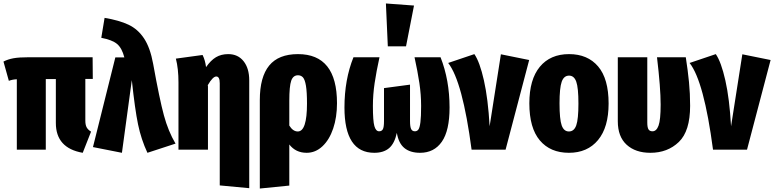

<svg xmlns="http://www.w3.org/2000/svg" viewBox="-30 -863 4463 1107"><path d="M495 -104 447 18Q292 -9 292 -154V-407H234V0H67V-406Q42 -405 21 -397L-10 -508Q15 -521 47 -527Q79 -533 139 -533H504L505 -408H462V-168Q462 -143 469.5 -129Q477 -115 495 -104Z M853 -495Q890 -290 915 -198Q940 -106 982 -35L820 18Q784 -59 766 -145.5Q748 -232 730 -401L673 18L506 -15L635 -532H687Q673 -586 645 -609.5Q617 -633 554 -645L573 -760Q657 -746 711 -720.5Q765 -695 800.5 -641.5Q836 -588 853 -495Z M1407 -400V222L1237 206V-383Q1237 -422 1217 -422Q1197 -422 1168 -372L1169 -365V0H999V-388Q999 -467 984 -525L1138 -546Q1153 -516 1158 -476Q1185 -515 1215 -533Q1245 -551 1286 -551Q1342 -551 1374.5 -510Q1407 -469 1407 -400Z M1913 -268Q1913 -187 1891 -122Q1869 -57 1829 -19.5Q1789 18 1738 18Q1675 18 1638 -30V207L1468 224V-286Q1468 -419 1522 -485Q1576 -551 1688 -551Q1913 -551 1913 -268ZM1740 -266Q1740 -333 1734 -368.5Q1728 -404 1717 -416.5Q1706 -429 1688 -429Q1660 -429 1649 -397.5Q1638 -366 1638 -282V-139Q1659 -105 1687 -105Q1740 -105 1740 -266Z M2562 -243Q2562 -110 2517.5 -46Q2473 18 2392 18Q2335 18 2301.5 -9.5Q2268 -37 2258 -97Q2245 -36 2213.5 -9Q2182 18 2128 18Q1956 18 1956 -243Q1956 -404 2008 -533H2158Q2140 -451 2130 -384Q2120 -317 2120 -252Q2120 -166 2128.5 -136Q2137 -106 2156 -106Q2171 -106 2177.5 -118Q2184 -130 2184 -165V-355L2334 -375V-165Q2334 -132 2340.5 -119Q2347 -106 2362 -106Q2375 -106 2382.5 -116.5Q2390 -127 2394 -158.5Q2398 -190 2398 -252Q2398 -317 2388 -384Q2378 -451 2360 -533H2510Q2562 -401 2562 -243ZM2357 -831 2311 -596H2206L2195 -843Z M2793 -135 2858 -550 3021 -517 2885 0H2689Q2637 -394 2554 -500L2705 -551Q2736 -506 2760 -400Q2784 -294 2793 -135Z M3479 -266Q3479 -129 3418 -55.5Q3357 18 3250 18Q3143 18 3082.5 -53.5Q3022 -125 3022 -267Q3022 -405 3082.5 -478Q3143 -551 3251 -551Q3358 -551 3418.5 -480Q3479 -409 3479 -266ZM3196 -267Q3196 -175 3208.5 -140Q3221 -105 3250 -105Q3280 -105 3292.5 -140.5Q3305 -176 3305 -266Q3305 -357 3292.5 -392Q3280 -427 3251 -427Q3221 -427 3208.5 -391.5Q3196 -356 3196 -267Z M3949 -253Q3949 -107 3884 -44.5Q3819 18 3720 18Q3634 18 3583 -28.5Q3532 -75 3532 -164V-533H3702V-157Q3702 -128 3709 -117Q3716 -106 3732 -106Q3755 -106 3767 -139Q3779 -172 3779 -260Q3779 -357 3758 -533H3924Q3936 -456 3942.5 -389.5Q3949 -323 3949 -253Z M4185 -135 4250 -550 4413 -517 4277 0H4081Q4029 -394 3946 -500L4097 -551Q4128 -506 4152 -400Q4176 -294 4185 -135Z"/></svg>

Font: Fira Sans Compressed ExtraBold
Style: Regular
Weight: 800
Width: 1
Designer: bBox Type GmbH & Carrois Corporate GbR & Edenspiekermann AG
Foundry: bBox Type GmbH & Carrois Corporate GbR & Edenspiekermann AG
Version: Version 4.301